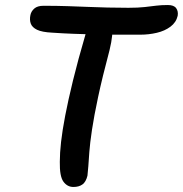

<svg xmlns="http://www.w3.org/2000/svg" viewBox="-20 -731 728 764"><path d="M272 13Q248 13 232.5 -8Q217 -29 218 -87Q218 -122 223 -166.5Q228 -211 239.5 -271Q251 -331 270.5 -411Q290 -491 321 -597Q327 -622 342.5 -637Q358 -652 378 -652Q417 -652 424.5 -625Q432 -598 416 -532Q387 -423 370.5 -345.5Q354 -268 346 -214.5Q338 -161 335.5 -126.5Q333 -92 331.5 -70Q330 -48 328 -32Q322 -7 308 3Q294 13 272 13ZM539 -593Q485 -593 439.5 -593Q394 -593 353.5 -594Q313 -595 272.5 -596.5Q232 -598 188 -601Q147 -603 127.5 -612.5Q108 -622 102.5 -637Q97 -652 101 -671Q104 -686 116.5 -697Q129 -708 153 -708Q207 -708 250 -706.5Q293 -705 331.5 -703.5Q370 -702 408 -701Q446 -700 491 -700Q530 -700 556 -703Q582 -706 602 -708.5Q622 -711 648 -711Q672 -711 681 -698.5Q690 -686 687 -668Q681 -642 658.5 -625Q636 -608 604 -600.5Q572 -593 539 -593Z"/></svg>

Font: Shantell Sans Medium
Style: Italic
Weight: 500
Italic angle: -11°
Designer: Stephen Nixon, Anya Danilova, Shantell Martin
Foundry: Arrow Type
Version: Version 1.011;[c5ecc13dd]